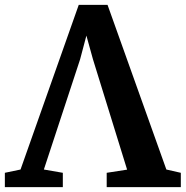

<svg xmlns="http://www.w3.org/2000/svg" viewBox="-43 -770 764 790"><path d="M-23 0V-59L41.5 -72.5L281 -750H399.5L641.5 -72.5L701 -59V0H396V-59L480 -72L339.5 -526L312.5 -623.5L286.5 -525.5L137.5 -72.5L215.5 -59V0Z"/></svg>

Font: Merriweather 28pt
Style: Bold
Weight: 700
Version: Version 2.100